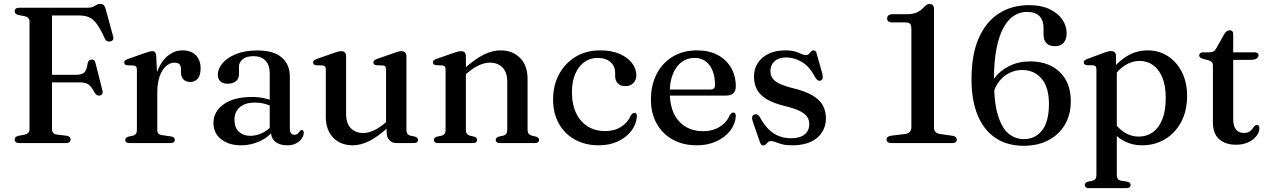

<svg xmlns="http://www.w3.org/2000/svg" viewBox="-20 -740 6562 993"><path d="M433.5 -700Q451 -700 461.5 -705.2Q472 -710.5 480.2 -715.2Q488.5 -720 498 -720Q510 -720 516.2 -714Q522.5 -708 526.5 -693.5L565.5 -550Q568 -540 563.5 -533.5Q559 -527 549.5 -525.5Q541 -524 533.8 -527.2Q526.5 -530.5 522 -541Q499 -591.5 480 -617Q461 -642.5 439.5 -651.2Q418 -660 387 -660H249V-70.5Q249 -60 255 -52.8Q261 -45.5 273.5 -44L325 -38Q335.5 -36 340.2 -31.2Q345 -26.5 345 -18Q345 -10 339.2 -5Q333.5 0 321 0H80Q67.5 0 61.8 -5Q56 -10 56 -18Q56 -32.5 74.5 -37.5L108 -44Q120 -46.5 126.2 -53.2Q132.5 -60 132.5 -70.5V-629.5Q132.5 -640 126.2 -646.8Q120 -653.5 108 -656L74.5 -662.5Q56 -667.5 56 -682Q56 -690.5 61.8 -695.2Q67.5 -700 80 -700ZM198.5 -353H372Q403.5 -353 416 -365.2Q428.5 -377.5 433.5 -413Q435.5 -422 440 -426.8Q444.5 -431.5 452 -432Q469 -434 473.5 -415.5L510 -271Q512.5 -261 509.5 -255Q506.5 -249 498.5 -246.5Q490.5 -244 483.5 -247Q476.5 -250 471 -258.5Q459 -281 448.5 -293Q438 -305 424.8 -309.5Q411.5 -314 391 -314H198.5Z M776 -260.5Q776 -331.5 797 -380.2Q818 -429 851.5 -454.2Q885 -479.5 923 -479.5Q968 -479.5 992.8 -454.5Q1017.5 -429.5 1017.5 -386Q1017.5 -351.5 1003 -333.8Q988.5 -316 965 -316Q941.5 -316 928.8 -329.2Q916 -342.5 916 -365.5V-382.5Q915.5 -399.5 907.8 -407.8Q900 -416 881.5 -416Q860 -416 839.8 -399Q819.5 -382 806.5 -347.5Q793.5 -313 793.5 -260.5ZM788 -450 793.5 -332V-68.5Q793.5 -56 799.2 -49.5Q805 -43 818.5 -41L863.5 -34.5Q874 -33 879 -28.8Q884 -24.5 884 -16.5Q884 -9 878.2 -4.5Q872.5 0 861 0H649.5Q638.5 0 633 -4.5Q627.5 -9 627.5 -16.5Q627.5 -22.5 631.8 -26.8Q636 -31 644.5 -33.5L668.5 -38.5Q678 -41.5 683 -48Q688 -54.5 688 -68V-379Q688 -390 684.2 -395Q680.5 -400 672 -401L638 -402.5Q629.5 -403.5 626 -407Q622.5 -410.5 622.5 -416.5Q622.5 -423 626.8 -427.2Q631 -431.5 642 -435L724 -464Q743.5 -471 753 -473.2Q762.5 -475.5 768 -475.5Q777 -475.5 781.8 -469.8Q786.5 -464 788 -450Z M1381 -61.5V-71L1375 -74V-360Q1375 -403 1353.2 -426.2Q1331.5 -449.5 1291.5 -449.5Q1254 -449.5 1235 -433.5Q1216 -417.5 1216 -396V-357Q1216 -332.5 1200 -319.8Q1184 -307 1156.5 -307Q1132.5 -307 1119.5 -319.5Q1106.5 -332 1106.5 -353Q1106.5 -384 1130.5 -412.8Q1154.5 -441.5 1200.2 -460.2Q1246 -479 1311.5 -479Q1396 -479 1437.5 -442.5Q1479 -406 1479 -344.5V-74Q1479 -58 1485.2 -50.5Q1491.5 -43 1502.5 -43Q1514.5 -43 1520 -48.8Q1525.5 -54.5 1529.5 -60Q1532 -63 1534.5 -65.2Q1537 -67.5 1541 -67.5Q1546 -67.5 1548.5 -63.8Q1551 -60 1551 -54Q1551 -39.5 1541.2 -24.5Q1531.5 -9.5 1512.5 1Q1493.5 11.5 1465.5 11.5Q1426 11.5 1403.5 -7.2Q1381 -26 1381 -61.5ZM1084 -104Q1084 -163 1136.8 -200.8Q1189.5 -238.5 1283.5 -238.5Q1317.5 -238.5 1345.8 -232.2Q1374 -226 1396 -216L1388 -189.5Q1367.5 -198 1345.8 -203.8Q1324 -209.5 1298 -209.5Q1248.5 -209.5 1220.5 -185.8Q1192.5 -162 1192.5 -121Q1192.5 -80.5 1215.5 -59Q1238.5 -37.5 1274 -37.5Q1307 -37.5 1337.8 -52.8Q1368.5 -68 1391 -96L1401 -73Q1372 -32.5 1325.5 -10.5Q1279 11.5 1227 11.5Q1163.5 11.5 1123.8 -19.8Q1084 -51 1084 -104Z M1979.5 -57.5V-90.5L1976.5 -93V-379.5Q1976.5 -390.5 1973 -395.5Q1969.5 -400.5 1960.5 -401.5L1926.5 -402.5Q1918 -404 1914.5 -407.5Q1911 -411 1911 -417Q1911 -423 1915.2 -427.2Q1919.5 -431.5 1930.5 -435.5L2014 -464.5Q2029.5 -470.5 2039.2 -473Q2049 -475.5 2056.5 -475.5Q2069 -475.5 2075.5 -468.5Q2082 -461.5 2082 -449.5V-68.5Q2082 -55 2087 -48.2Q2092 -41.5 2101.5 -38.5L2124.5 -34Q2133.5 -31 2137.8 -27Q2142 -23 2142 -16.5Q2142 -9 2136.5 -4.5Q2131 0 2119 0H2030.5Q2007.5 0 1993.5 -15.2Q1979.5 -30.5 1979.5 -57.5ZM1665 -136V-379.5Q1665 -390.5 1661.2 -395.5Q1657.5 -400.5 1649 -401.5L1615 -402.5Q1606.5 -404 1603 -407.5Q1599.5 -411 1599.5 -417Q1599.5 -423 1603.5 -427.2Q1607.5 -431.5 1618.5 -435.5L1702.5 -464.5Q1718.5 -470.5 1728 -473Q1737.5 -475.5 1744.5 -475.5Q1757.5 -475.5 1763.8 -468.5Q1770 -461.5 1770 -449.5V-152Q1770 -101.5 1794.5 -76.8Q1819 -52 1859 -52Q1884 -52 1912.5 -65Q1941 -78 1973.5 -105.5L1995 -124L2014.5 -104.5L1992.5 -85.5Q1933.5 -32 1889 -10.2Q1844.5 11.5 1804 11.5Q1741.5 11.5 1703.2 -28.2Q1665 -68 1665 -136Z M2389.5 -450V-68.5Q2389.5 -55 2394.8 -48.2Q2400 -41.5 2409.5 -38.5L2432 -33.5Q2447.5 -28.5 2447.5 -17Q2447.5 0 2424.5 0H2246Q2235 0 2229.5 -4.5Q2224 -9 2224 -16.5Q2224 -22.5 2228.2 -26.8Q2232.5 -31 2241 -33.5L2265 -38.5Q2274.5 -41.5 2279.5 -48Q2284.5 -54.5 2284.5 -68V-379.5Q2284.5 -390.5 2280.8 -395.5Q2277 -400.5 2268.5 -401.5L2234.5 -403Q2226 -404.5 2222.5 -408Q2219 -411.5 2219 -417Q2219 -423.5 2223 -427.8Q2227 -432 2238 -435.5L2322 -465Q2337.5 -470.5 2347.2 -473Q2357 -475.5 2364.5 -475.5Q2377 -475.5 2383.2 -468.8Q2389.5 -462 2389.5 -450ZM2375.5 -344 2356.5 -363.5 2378 -382.5Q2437.5 -436 2482.5 -457.8Q2527.5 -479.5 2568 -479.5Q2631.5 -479.5 2670 -440Q2708.5 -400.5 2708.5 -332V-70Q2708.5 -56 2714.2 -48.8Q2720 -41.5 2730.5 -38.5L2751.5 -33.5Q2760 -31 2764 -26.8Q2768 -22.5 2768 -16.5Q2768 -9 2762.8 -4.5Q2757.5 0 2746 0H2567Q2544 0 2544 -17Q2544 -28.5 2559.5 -33.5L2583 -38.5Q2593.5 -41.5 2598.5 -48.8Q2603.5 -56 2603.5 -70V-316Q2603.5 -366.5 2578.8 -391.2Q2554 -416 2513 -416Q2488 -416 2458.8 -403.2Q2429.5 -390.5 2397 -362.5Z M3271 -349.5Q3271 -326 3255.5 -310.2Q3240 -294.5 3214 -294.5Q3189 -294.5 3175.2 -308.8Q3161.5 -323 3161.5 -346.5V-362.5Q3161.5 -397.5 3137.2 -419Q3113 -440.5 3070 -440.5Q3031.5 -440.5 3001.8 -418.8Q2972 -397 2955 -357.5Q2938 -318 2938 -264Q2938 -199 2960.2 -153.8Q2982.5 -108.5 3021.2 -85.2Q3060 -62 3109.5 -62Q3157.5 -62 3192.2 -84Q3227 -106 3242 -142Q3248 -150 3252.2 -153.2Q3256.5 -156.5 3262 -156.5Q3268.5 -156.5 3271.5 -150.8Q3274.5 -145 3274 -137.5Q3270.5 -96 3244.5 -62.2Q3218.5 -28.5 3175.2 -8.5Q3132 11.5 3077 11.5Q3007 11.5 2953.8 -17.8Q2900.5 -47 2870.5 -100.5Q2840.5 -154 2840.5 -225.5Q2840.5 -297.5 2870.8 -354.8Q2901 -412 2956 -445.8Q3011 -479.5 3085 -479.5Q3142.5 -479.5 3184.2 -461.5Q3226 -443.5 3248.5 -414Q3271 -384.5 3271 -349.5Z M3785.5 -292Q3785.5 -269 3772.2 -257.2Q3759 -245.5 3733 -245.5H3413.5V-277H3653.5Q3678 -277 3678 -298.5Q3678 -365.5 3649.2 -403Q3620.5 -440.5 3572 -440.5Q3534 -440.5 3505.2 -419Q3476.5 -397.5 3460.2 -357.8Q3444 -318 3444 -264Q3444 -164.5 3491.5 -113Q3539 -61.5 3616 -61.5Q3665.5 -61.5 3702 -84Q3738.5 -106.5 3753.5 -143.5Q3759.5 -151.5 3763.8 -154.8Q3768 -158 3773 -158Q3780 -158 3783 -152.2Q3786 -146.5 3785.5 -138.5Q3782.5 -97 3755.8 -63Q3729 -29 3684.5 -8.8Q3640 11.5 3583.5 11.5Q3513 11.5 3459.8 -17.8Q3406.5 -47 3376.5 -100.5Q3346.5 -154 3346.5 -225.5Q3346.5 -299 3375.5 -356.2Q3404.5 -413.5 3458.2 -446.5Q3512 -479.5 3586 -479.5Q3647 -479.5 3692 -455.5Q3737 -431.5 3761.2 -389.2Q3785.5 -347 3785.5 -292Z M4045.5 -443Q4008 -443 3986.2 -423.5Q3964.5 -404 3964.5 -373Q3964.5 -353.5 3973.5 -338Q3982.5 -322.5 4006 -310Q4029.5 -297.5 4073 -286Q4142 -270 4181 -247Q4220 -224 4235.8 -194.5Q4251.5 -165 4251.5 -129Q4251.5 -66 4206 -27.2Q4160.5 11.5 4076 11.5Q4045 11.5 4024.8 6Q4004.5 0.5 3991.2 -5Q3978 -10.5 3968 -10.5Q3958 -10.5 3952.2 -5Q3946.5 0.5 3941.2 6.2Q3936 12 3927.5 12Q3920.5 12 3916.8 7.8Q3913 3.5 3909.5 -7L3873 -112.5Q3868.5 -126 3870.2 -135Q3872 -144 3881 -147.5Q3890 -151 3897 -147.5Q3904 -144 3909.5 -134.5Q3932 -93.5 3957.5 -69.2Q3983 -45 4011.8 -35Q4040.5 -25 4071 -25Q4118 -25 4141.8 -45Q4165.5 -65 4165.5 -98Q4165.5 -118 4155.5 -134.2Q4145.5 -150.5 4119 -164.5Q4092.5 -178.5 4043.5 -190.5Q3983 -205 3947 -226Q3911 -247 3895.2 -276.5Q3879.5 -306 3879.5 -345Q3879.5 -384.5 3899.5 -414.8Q3919.5 -445 3955.8 -462.2Q3992 -479.5 4041 -479.5Q4072 -479.5 4091.8 -473.5Q4111.5 -467.5 4124.2 -461.2Q4137 -455 4146.5 -455Q4157.5 -455 4163.5 -461.2Q4169.5 -467.5 4174.8 -473.5Q4180 -479.5 4188 -479.5Q4194 -479.5 4198 -475.5Q4202 -471.5 4204 -461.5L4232.5 -361Q4236 -346.5 4235 -337Q4234 -327.5 4224.5 -323.5Q4215.5 -320.5 4208.8 -325.2Q4202 -330 4195 -342Q4166.5 -396.5 4126.8 -419.8Q4087 -443 4045.5 -443Z M4595 -624H4663.5Q4680 -624 4686.8 -616.8Q4693.5 -609.5 4693.5 -589V-82.5Q4693.5 -66.5 4685 -57.8Q4676.5 -49 4660.5 -47L4587.5 -38Q4565 -34 4565 -18.5Q4565 -10 4571.5 -5Q4578 0 4590.5 0H4905Q4917 0 4922.8 -4.8Q4928.5 -9.5 4928.5 -18Q4928.5 -33.5 4908.5 -37.5L4842 -47Q4825.5 -49.5 4818 -58Q4810.5 -66.5 4810.5 -82.5V-694Q4810.5 -719 4788.5 -719Q4780 -719 4773.8 -715.8Q4767.5 -712.5 4760.5 -705Q4740 -683 4719.8 -674.8Q4699.5 -666.5 4669.5 -666.5H4596Q4582.5 -666.5 4575.2 -660.5Q4568 -654.5 4568 -645Q4568 -635 4574.5 -629.5Q4581 -624 4595 -624Z M5302.5 -713.5Q5363.5 -713.5 5407 -693.2Q5450.5 -673 5473.5 -640Q5496.5 -607 5496.5 -568.5Q5496.5 -536 5480.5 -518.5Q5464.5 -501 5436 -501Q5407.5 -501 5392.2 -516.5Q5377 -532 5377 -562V-596.5Q5377 -635 5355.8 -656.8Q5334.5 -678.5 5290 -678.5Q5256.5 -678.5 5225.8 -659.8Q5195 -641 5171.5 -599.8Q5148 -558.5 5134.2 -491Q5120.5 -423.5 5120.5 -326.5Q5120.5 -212.5 5140.8 -145.2Q5161 -78 5196 -49.2Q5231 -20.5 5275.5 -20.5Q5334.5 -20.5 5369.8 -66.2Q5405 -112 5405 -202Q5405 -288.5 5367 -333.2Q5329 -378 5266 -378Q5227 -378 5193.2 -358.8Q5159.5 -339.5 5138.2 -306Q5117 -272.5 5115 -230.5L5090.5 -240.5Q5091.5 -291.5 5120.8 -332.5Q5150 -373.5 5198.8 -398Q5247.5 -422.5 5306.5 -422.5Q5371 -422.5 5418.5 -397.8Q5466 -373 5492 -327Q5518 -281 5518 -216.5Q5518 -147.5 5487.8 -95.8Q5457.5 -44 5402.8 -15Q5348 14 5274.5 14Q5190 14 5129.5 -26Q5069 -66 5037 -142.2Q5005 -218.5 5004.5 -326Q5004 -455.5 5041.2 -541.2Q5078.5 -627 5145.8 -670.2Q5213 -713.5 5302.5 -713.5Z M5752 -450V-389L5756 -380.5V165Q5756 178 5761 185Q5766 192 5775.5 194L5810 199.5Q5819 201.5 5823.2 206Q5827.5 210.5 5827.5 217Q5827.5 224 5822 228.5Q5816.5 233 5805 233H5612.5Q5601 233 5595.8 228.5Q5590.5 224 5590.5 217Q5590.5 210.5 5594.5 206.2Q5598.5 202 5607.5 199.5L5631 194.5Q5640.5 192 5645.5 185.2Q5650.5 178.5 5650.5 165V-379.5Q5650.5 -391 5647 -396Q5643.5 -401 5634.5 -402L5600.5 -403Q5592.5 -404.5 5588.8 -408Q5585 -411.5 5585 -417Q5585 -423.5 5589.2 -427.5Q5593.5 -431.5 5604.5 -435.5L5684 -465Q5699 -471 5708.8 -473.5Q5718.5 -476 5726 -476Q5739 -476 5745.5 -469Q5752 -462 5752 -450ZM5731.5 -331.5 5715.5 -357.5Q5754 -415.5 5804.8 -447.5Q5855.5 -479.5 5915 -479.5Q5974 -479.5 6020.2 -449.5Q6066.5 -419.5 6093 -366.5Q6119.5 -313.5 6119.5 -245Q6119.5 -166 6088.5 -108.5Q6057.5 -51 6004.8 -19.8Q5952 11.5 5887.5 11.5Q5828.5 11.5 5781.8 -17.5Q5735 -46.5 5707 -100.5L5731.5 -125Q5757 -80 5792.8 -56.8Q5828.5 -33.5 5869.5 -33.5Q5909.5 -33.5 5941 -55.2Q5972.5 -77 5990.8 -121.5Q6009 -166 6009 -232.5Q6009 -296.5 5991.5 -339Q5974 -381.5 5943.5 -403.2Q5913 -425 5874 -425Q5834 -425 5797.8 -401.8Q5761.5 -378.5 5731.5 -331.5Z M6230.5 -428.5 6203.5 -435Q6191.5 -438.5 6186.8 -443Q6182 -447.5 6182 -453.5Q6182 -461 6187.5 -465.2Q6193 -469.5 6202 -469.5H6234Q6247.5 -469.5 6255.5 -473.5Q6263.5 -477.5 6269.5 -488.5L6310.5 -562Q6317.5 -573.5 6324.8 -578.5Q6332 -583.5 6340 -583.5Q6348.5 -583.5 6353.2 -578.2Q6358 -573 6358 -563.5V-123Q6358 -88.5 6372.2 -70.5Q6386.5 -52.5 6412 -52.5Q6430 -52.5 6440.2 -58.5Q6450.5 -64.5 6456.2 -72.8Q6462 -81 6467.2 -87.2Q6472.5 -93.5 6480.5 -94Q6486.5 -94 6490 -90Q6493.5 -86 6493.5 -77Q6493 -55.5 6477.5 -35.8Q6462 -16 6435 -3.8Q6408 8.5 6373 8.5Q6318 8.5 6285.5 -20Q6253 -48.5 6253 -106.5V-400Q6253 -412 6248 -418.2Q6243 -424.5 6230.5 -428.5ZM6311 -430.5 6311.5 -469.5H6468.5Q6478.5 -469.5 6483.8 -465.5Q6489 -461.5 6489 -454Q6489 -444 6478.8 -437.2Q6468.5 -430.5 6446 -430.5Z"/></svg>

Font: Fraunces 16pt
Style: Regular
Weight: 400
Version: Version 1.000;[b76b70a41]